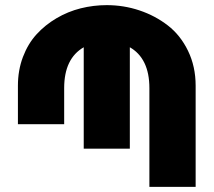

<svg xmlns="http://www.w3.org/2000/svg" viewBox="-20 -728 832 748"><path d="M230 -244.1H49.8V-394Q49.8 -454.1 69.3 -505.9Q88.9 -557.6 122.3 -594.2Q155.8 -630.9 200.2 -657Q244.6 -683.1 294.4 -695.6Q344.2 -708 396 -708Q461.9 -708 523.2 -687.5Q584.5 -667 633.8 -628.9Q683.1 -590.8 712.6 -529.8Q742.2 -468.8 742.2 -394V0H562V-384.8Q562 -500 485.8 -543.9V-148.9H306.2V-543.9Q230 -500 230 -384.8Z"/></svg>

Font: LT Superior Black
Style: Regular
Weight: 900
Designer: Daniel Lyons
Foundry: LyonsType
Version: Version 2.005